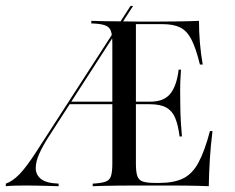

<svg xmlns="http://www.w3.org/2000/svg" viewBox="-29 -643 810 663"><path d="M-8.9 0V-8.9Q14.5 -16.9 38.3 -41.5Q62.1 -66.1 96 -118.5L421.8 -622.6H430.6L137.1 -167.7Q119.4 -140.3 106.9 -112.9Q94.4 -85.5 94.4 -62.5Q94.4 -39.5 112.5 -25Q130.6 -10.5 173.4 -8.9V0Q151.6 -0.8 132.3 -1.2Q112.9 -1.6 96 -2Q79 -2.4 61.3 -2.4Q41.9 -2.4 24.6 -2Q7.3 -1.6 -8.9 0ZM206.5 -283.1 212.1 -291.9H556.5V-283.1ZM291.1 0V-8.9Q321 -10.5 335.5 -15.7Q350 -21 354.4 -35.5Q358.9 -50 358.9 -78.2V-492.7Q358.9 -521.8 354 -535.9Q349.2 -550 333.5 -555.6Q317.7 -561.3 286.3 -562.1V-571Q312.1 -570.2 333.9 -569.8Q355.6 -569.4 374.6 -569.4Q393.5 -569.4 411.3 -569Q429 -568.5 446 -568.5Q462.9 -568.5 481.5 -568.5Q500 -568.5 519.4 -568.5Q554.8 -568.5 579.8 -569Q604.8 -569.4 623.4 -569.8Q641.9 -570.2 658.1 -571Q658.1 -533.1 661.3 -495.2Q664.5 -457.3 671 -420.2H661.3Q647.6 -476.6 631.9 -506.9Q616.1 -537.1 592.7 -548.4Q569.4 -559.7 530.6 -559.7H440.3V-77.4Q440.3 -49.2 445.2 -35.1Q450 -21 464.5 -16.1Q479 -11.3 508.1 -11.3H521Q571 -11.3 602.8 -26.6Q634.7 -41.9 656 -81Q677.4 -120.2 696 -190.3H704.8Q698.4 -139.5 695.6 -92.7Q692.7 -46 691.9 0Q675.8 -0.8 657.7 -1.2Q639.5 -1.6 617.3 -2Q595.2 -2.4 567.3 -2.4Q539.5 -2.4 504 -2.4Q471 -2.4 438.3 -2.4Q405.6 -2.4 377.4 -2Q349.2 -1.6 327.4 -1.2Q305.6 -0.8 291.1 0ZM591.1 -171.8Q586.3 -210.5 576.2 -235.1Q566.1 -259.7 545.6 -271.4Q525 -283.1 488.7 -283.1V-291.9Q514.5 -291.9 531.9 -299.2Q549.2 -306.5 560.1 -320.6Q571 -334.7 577.8 -355.2Q584.7 -375.8 587.9 -402.4H596Q592.7 -356.5 593.1 -332.3Q593.5 -308.1 593.5 -287.1Q593.5 -271 594 -255.2Q594.4 -239.5 595.6 -220.2Q596.8 -200.8 599.2 -171.8Z"/></svg>

Font: Playfair 144pt
Style: Regular
Weight: 400
Designer: Claus Eggers Sørensen
Foundry: Claus Eggers Sørensen
Version: Version 2.001;gftools[0.9.30]